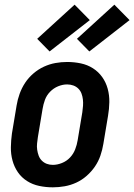

<svg xmlns="http://www.w3.org/2000/svg" viewBox="-20 -793 574 821"><path d="M206 8Q176 8 147.5 2Q119 -4 95.5 -19Q72 -34 56.5 -56.5Q41 -79 33.5 -106.5Q26 -134 26.5 -163.5Q27 -193 31 -222L51 -342Q55 -367 64 -392Q73 -417 87.5 -439Q102 -461 123 -479Q144 -497 168 -508Q192 -519 217 -523.5Q242 -528 267 -528Q297 -528 325.5 -522Q354 -516 377.5 -501Q401 -486 417 -463.5Q433 -441 440.5 -413.5Q448 -386 447.5 -356.5Q447 -327 442 -298L422 -178Q418 -153 409.5 -128Q401 -103 386 -81Q371 -59 350.5 -41Q330 -23 306 -12Q282 -1 256.5 3.5Q231 8 206 8ZM206 -88Q225 -88 245 -96Q265 -104 279.5 -119.5Q294 -135 301.5 -154.5Q309 -174 312 -193L332 -313Q334 -327 335 -340.5Q336 -354 334.5 -367.5Q333 -381 328.5 -393Q324 -405 315 -414Q306 -423 293.5 -427.5Q281 -432 267 -432Q248 -432 228.5 -424Q209 -416 194 -400.5Q179 -385 172 -365.5Q165 -346 162 -327L142 -207Q140 -193 138.5 -179.5Q137 -166 139 -152.5Q141 -139 145.5 -127Q150 -115 159 -106Q168 -97 180 -92.5Q192 -88 206 -88ZM362 -573 309 -627 469 -773 534 -707ZM192 -573 139 -627 299 -773 364 -707Z"/></svg>

Font: Iosevka Term Curly
Style: Bold Italic
Weight: 700
Italic angle: -9°
Designer: Belleve Invis
Foundry: Belleve Invis
Version: Version 32.3.0